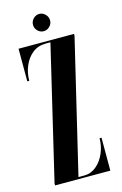

<svg xmlns="http://www.w3.org/2000/svg" viewBox="-127 -895 603 950"><g transform="rotate(-15 174.0 -420.0)"><path d="M32 0V-10L193 -690H168.5Q129.5 -690 101.2 -667.8Q73 -645.5 57.8 -609.5Q42.5 -573.5 42.5 -533H32.5V-700H316.5V-690L154.5 -10H184.5Q219 -10 246.2 -32.8Q273.5 -55.5 289.2 -91.8Q305 -128 305 -168.5H315V0ZM176 -751.5Q158 -751.5 145 -764.5Q132 -777.5 132 -795Q132 -813.5 145 -826.8Q158 -840 176 -840Q193 -840 206.2 -826.8Q219.5 -813.5 219.5 -795Q219.5 -777.5 206.2 -764.5Q193 -751.5 176 -751.5Z"/></g></svg>

Font: Imbue 100pt
Style: Bold
Weight: 700
Designer: Tyler Finck
Foundry: Etcetera Type Company
Version: Version 1.102; ttfautohint (v1.8.3)